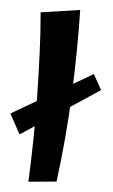

<svg xmlns="http://www.w3.org/2000/svg" viewBox="-97 -846 523 891"><g transform="rotate(5 164.0 -400.5)"><path d="M10 -208 -41 -301 329 -517 369 -446ZM200 -5 70 7Q74 -86 76 -186.5Q78 -287 76 -389.5Q74 -492 70 -591.5Q66 -691 58 -781L240 -808Q244 -620 235.5 -416.5Q227 -213 200 -5Z"/></g></svg>

Font: Marhey Medium
Style: Regular
Weight: 500
Designer: Nur Syamsi & Bustanul Arifin
Foundry: Namelatype
Version: Version 1.000